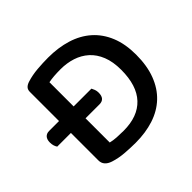

<svg xmlns="http://www.w3.org/2000/svg" viewBox="-150 -801 993 993"><g transform="rotate(-45 346.5 -304.0)"><path d="M645 -309Q645 -228 622 -167.5Q599 -107 556.5 -67Q514 -27 454 -7.5Q394 12 321 12Q289 12 246 9Q203 6 166 -6Q120 -21 120 -60V-261H20Q15 -268 11.5 -278.5Q8 -289 8 -303Q8 -325 18.5 -336.5Q29 -348 47 -348H120V-561Q120 -578 129.5 -587.5Q139 -597 156 -602Q191 -613 232 -616.5Q273 -620 312 -620Q386 -620 447.5 -601Q509 -582 553 -543Q597 -504 621 -445.5Q645 -387 645 -309ZM535 -308Q535 -367 518 -409.5Q501 -452 471 -479Q441 -506 401 -519Q361 -532 315 -532Q262 -532 227 -525V-348H357Q361 -341 365 -330.5Q369 -320 369 -307Q369 -261 329 -261H227V-84Q247 -79 271.5 -77.5Q296 -76 321 -76Q425 -76 480 -134.5Q535 -193 535 -308Z"/></g></svg>

Font: Baloo Da 2 Medium
Style: Regular
Weight: 500
Designer: Noopur Datye, Sulekha Rajkumar and Ek Type
Foundry: Ek Type
Version: Version 1.640;hotconv 1.0.111;makeotfexe 2.5.65597; ttfautoh